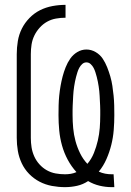

<svg xmlns="http://www.w3.org/2000/svg" viewBox="-20 -763 540 791"><path d="M440 8Q415 8 390 2Q365 -4 343 -17Q322 -3 297.5 2.5Q273 8 248 8Q221 8 194 3Q167 -2 143 -14.5Q119 -27 100 -46.5Q81 -66 69.5 -90.5Q58 -115 53.5 -141.5Q49 -168 49 -195V-540Q49 -567 53.5 -594Q58 -621 70 -645Q82 -669 101.5 -689Q121 -709 145 -721Q169 -733 196 -738Q223 -743 250 -743V-690Q230 -690 210.5 -686.5Q191 -683 174 -673.5Q157 -664 143.5 -649Q130 -634 121.5 -616.5Q113 -599 110 -579.5Q107 -560 107 -540V-195Q107 -175 110 -156Q113 -137 121 -119Q129 -101 142.5 -86Q156 -71 173 -61.5Q190 -52 209 -48.5Q228 -45 248 -45Q260 -45 272 -47Q284 -49 295 -54Q274 -77 259 -105Q244 -133 235.5 -163.5Q227 -194 224 -225.5Q221 -257 221 -289Q221 -309 221.5 -329Q222 -349 224 -369Q226 -389 229.5 -409Q233 -429 238 -448Q243 -467 250.5 -486Q258 -505 269.5 -521.5Q281 -538 298.5 -548.5Q316 -559 336 -559Q356 -559 374 -548.5Q392 -538 403 -521.5Q414 -505 421.5 -486Q429 -467 434.5 -448Q440 -429 443 -409Q446 -389 448 -369Q450 -349 450.5 -329Q451 -309 451 -289Q451 -258 448.5 -227Q446 -196 438.5 -166Q431 -136 418.5 -107.5Q406 -79 387 -56Q400 -50 413.5 -47.5Q427 -45 441 -45H448L451 8ZM340 -88Q357 -108 367 -133Q377 -158 383 -184Q389 -210 391 -236Q393 -262 393 -289Q393 -299 393 -309Q393 -319 392.5 -328.5Q392 -338 391.5 -348Q391 -358 390.5 -368Q390 -378 389 -387.5Q388 -397 386.5 -407Q385 -417 383 -427Q381 -437 378.5 -446.5Q376 -456 373 -465.5Q370 -475 365.5 -483.5Q361 -492 353.5 -499Q346 -506 336 -506Q326 -506 318.5 -499Q311 -492 306.5 -483.5Q302 -475 299 -465.5Q296 -456 293.5 -446.5Q291 -437 289 -427Q287 -417 285.5 -407Q284 -397 283 -387.5Q282 -378 281.5 -368Q281 -358 280.5 -348Q280 -338 279.5 -328.5Q279 -319 279 -309Q279 -299 279 -289Q279 -262 281.5 -235Q284 -208 291 -182Q298 -156 310 -131.5Q322 -107 340 -88Z"/></svg>

Font: Iosevka Fixed SS04 Light
Style: Regular
Weight: 300
Monospace: yes
Designer: Belleve Invis
Foundry: Belleve Invis
Version: Version 32.5.0